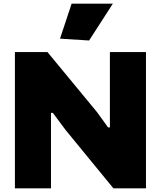

<svg xmlns="http://www.w3.org/2000/svg" viewBox="-20 -1023 874 1043"><path d="M306 -813 369 -1003H593L464 -803ZM61 -740H238L507 -414L567 -331H577V-740H773V0H596L337 -316L267 -410H257V0H61Z"/></svg>

Font: Plata Sans Black
Style: Regular
Weight: 900
Designer: Pablo Impallari, Andres Torresi, & Cristiano Sobral
Foundry: Pablo Impallari, Andres Torresi, & Cristiano Sobral
Version: Version 1.00;December 28, 2019;FontCreator 12.0.0.2547 64-bi